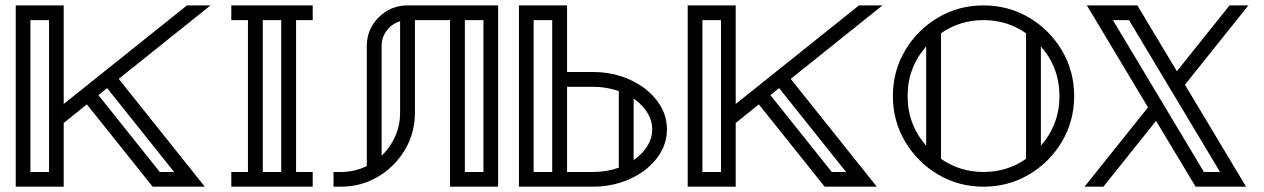

<svg xmlns="http://www.w3.org/2000/svg" viewBox="-20 -701 4747 721"><path d="M164.1 -55.2V-625.5H94.2V-55.2ZM633.8 -55.2 382.3 -370.1 349.6 -343.8 580.1 -55.2ZM749 0H553.2L306.2 -309.1L219.2 -239.3V0H39.1V-680.7H219.2V-310.5L682.1 -680.7H770.5L425.8 -404.8Z M1036.1 -55.2V-625.5H966.8V-55.2ZM1154.3 0H848.6V-55.2H911.1V-625.5H848.6V-680.7H1154.3V-625.5H1091.8V-55.2H1154.3Z M1413.1 -116.2Q1445.3 -147 1463.9 -188.5Q1482.4 -230 1482.4 -277.8V-621.1Q1451.7 -611.8 1432.4 -586.4Q1413.1 -561 1413.1 -527.8ZM1795.4 -55.2V-625.5H1725.6V-55.2ZM1850.6 0H1669.9V-625.5H1538.1V-277.8Q1538.1 -201.2 1500.5 -138.2Q1462.9 -75.2 1399.9 -37.6Q1336.9 0 1260.3 0H1232.4V-55.2H1260.3Q1312.5 -55.2 1357.4 -77.6V-527.8Q1357.4 -591.3 1402.3 -636Q1447.3 -680.7 1510.3 -680.7H1850.6Z M2053.7 -625.5H1983.9V-55.2H2053.7ZM2359.4 -330.6V-100.1Q2363.3 -102.5 2366.7 -105Q2429.2 -153.3 2429.2 -215.3Q2429.2 -276.9 2366.7 -325.7Q2363.3 -328.1 2359.4 -330.6ZM2303.7 -71.3V-358.9Q2258.8 -375 2206.5 -375H2109.4V-55.2H2206.5Q2258.8 -55.2 2303.7 -71.3ZM2109.4 -680.7V-430.7H2206.5Q2315.9 -430.7 2399.9 -370.1Q2484.4 -303.7 2484.4 -215.3Q2484.4 -127 2399.9 -60.5Q2315.9 0 2206.5 0H1928.7V-680.7Z M2687.5 -55.2V-625.5H2617.7V-55.2ZM3157.2 -55.2 2905.8 -370.1 2873 -343.8 3103.5 -55.2ZM3272.5 0H3076.7L2829.6 -309.1L2742.7 -239.3V0H2562.5V-680.7H2742.7V-310.5L3205.6 -680.7H3293.9L2949.2 -404.8Z M3673.3 0Q3579.6 0 3502.2 -45.9Q3424.8 -91.8 3378.9 -169.2Q3333 -246.6 3333 -340.3Q3333 -434.1 3378.9 -511.5Q3424.8 -588.9 3502.2 -634.8Q3579.6 -680.7 3673.3 -680.7Q3767.1 -680.7 3844.5 -634.8Q3921.9 -588.9 3967.8 -511.5Q4013.7 -434.1 4013.7 -340.3Q4013.7 -246.6 3967.8 -169.2Q3921.9 -91.8 3844.5 -45.9Q3767.1 0 3673.3 0ZM3458 -153.8V-526.9Q3388.2 -446.8 3388.2 -340.3Q3388.2 -233.9 3458 -153.8ZM3673.3 -55.2Q3762.2 -55.2 3833 -104.5V-576.2Q3762.2 -625.5 3673.3 -625.5Q3584.5 -625.5 3513.7 -576.2V-104.5Q3584.5 -55.2 3673.3 -55.2ZM3888.7 -153.8Q3958.5 -233.9 3958.5 -340.3Q3958.5 -446.8 3888.7 -526.9Z M4659.2 0H4469.7L4321.3 -247.1L4123.5 0H4052.7L4291 -297.9L4061.5 -680.7H4251L4399.4 -433.6L4597.2 -680.7H4668L4429.7 -382.8ZM4561.5 -55.2 4219.7 -625.5H4159.2L4501 -55.2Z"/></svg>

Font: X Company
Style: Regular
Weight: 400
Designer: GGBotNet
Foundry: GGBotNet
Version: 0.90